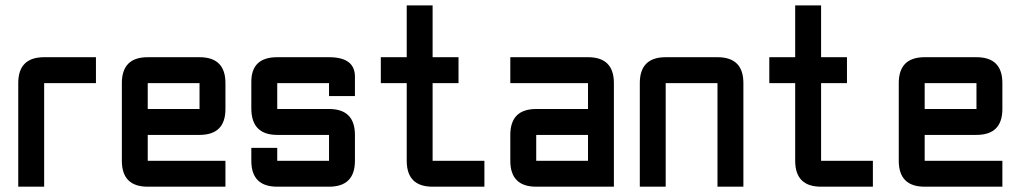

<svg xmlns="http://www.w3.org/2000/svg" viewBox="-20 -704 3849 724"><path d="M146.5 -488.3H341.8V-390.6H146.5V0H48.8V-390.6Q48.8 -488.3 146.5 -488.3Z M537.1 -488.3H732.4Q830.1 -488.3 830.1 -390.6V-293Q830.1 -195.3 732.4 -195.3H537.1V-97.7H830.1V0H537.1Q439.5 0 439.5 -97.7V-390.6Q439.5 -488.3 537.1 -488.3ZM732.4 -390.6H537.1V-293H732.4Z M927.7 -146.5H1025.4V-97.7H1220.7V-195.3H1025.4Q927.7 -195.3 927.7 -295.4V-395.5Q927.7 -488.3 1025.4 -488.3H1220.7Q1318.4 -488.3 1318.4 -415V-341.8H1220.7V-390.6H1025.4V-293H1220.7Q1318.4 -293 1318.4 -195.3V-97.7Q1318.4 0 1220.7 0H1025.4Q927.7 0 927.7 -97.7Z M1611.3 0Q1513.7 0 1513.7 -97.7V-390.6H1416V-488.3H1513.7V-683.6H1611.3V-488.3H1709V-390.6H1611.3V-97.7H1806.6V0Z M2294.9 0H2002Q1904.3 0 1904.3 -97.7V-195.3Q1904.3 -293 2002 -293H2197.3V-390.6H1904.3V-488.3H2197.3Q2294.9 -488.3 2294.9 -390.6ZM2002 -97.7H2197.3V-195.3H2002Z M2685.5 -390.6H2490.2V0H2392.6V-390.6Q2392.6 -488.3 2490.2 -488.3H2685.5Q2783.2 -488.3 2783.2 -390.6V0H2685.5Z M3076.2 0Q2978.5 0 2978.5 -97.7V-390.6H2880.9V-488.3H2978.5V-683.6H3076.2V-488.3H3173.8V-390.6H3076.2V-97.7H3271.5V0Z M3466.8 -488.3H3662.1Q3759.8 -488.3 3759.8 -390.6V-293Q3759.8 -195.3 3662.1 -195.3H3466.8V-97.7H3759.8V0H3466.8Q3369.1 0 3369.1 -97.7V-390.6Q3369.1 -488.3 3466.8 -488.3ZM3662.1 -390.6H3466.8V-293H3662.1Z"/></svg>

Font: BabelStone Runic Short Twig
Style: Regular
Weight: 400
Designer: Andrew West
Foundry: BabelStone
Version: Version 3.003;March 14, 2022